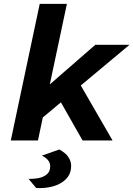

<svg xmlns="http://www.w3.org/2000/svg" viewBox="-20 -728 691 995"><path d="M35.9 0 185.9 -708H326.7L238.1 -290.6L474.1 -496H651.3L398.7 -285L563.3 0H408L295.6 -197.7L201.9 -119.4L176.7 0ZM167.2 245.9 128.1 199.1Q151.9 199.9 177.9 195.3Q203.9 190.7 222.1 176Q240.2 161.3 240.2 133.9Q240.2 115.2 228.1 101.1Q215.9 87 196.9 78.6L287.3 46.7Q320.9 64.9 334.8 86.6Q348.7 108.4 348.7 131.9Q348.7 165 332.1 188Q315.5 210.9 288.3 224.6Q261.1 238.2 229.2 243.3Q197.2 248.4 167.2 245.9Z"/></svg>

Font: Atkinson Hyperlegible Mono ExtraLight
Style: Italic
Weight: 200
Italic angle: -12°
Monospace: yes
Designer: Elliott Scott, Megan Eiswerth, Linus Boman, Theodore Petrosky, Letters from Sweden
Foundry: Applied Design Works, Letters from Sweden
Version: Version 2.001